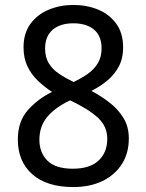

<svg xmlns="http://www.w3.org/2000/svg" viewBox="-20 -745 591 775"><path d="M276 10Q169 10 110.5 -41.5Q52 -93 52 -182Q52 -255 92.5 -300.5Q133 -346 190 -374Q158 -395 132 -420Q106 -445 90.5 -478Q75 -511 75 -554Q75 -611 103 -649Q131 -687 177 -706Q223 -725 276 -725Q331 -725 376.5 -706Q422 -687 449.5 -649Q477 -611 477 -553Q477 -510 460 -477.5Q443 -445 414.5 -421Q386 -397 349 -378Q387 -358 421.5 -331.5Q456 -305 478 -269.5Q500 -234 500 -186Q500 -126 471.5 -82Q443 -38 393 -14Q343 10 276 10ZM274 -64Q343 -64 378 -97Q413 -130 413 -185Q413 -235 375 -270Q337 -305 263 -340Q202 -311 170.5 -273Q139 -235 139 -181Q139 -129 171.5 -96.5Q204 -64 274 -64ZM277 -414Q309 -429 334.5 -447Q360 -465 375 -490Q390 -515 390 -550Q390 -600 359.5 -625.5Q329 -651 275 -651Q241 -651 215.5 -639.5Q190 -628 176 -605.5Q162 -583 162 -550Q162 -514 177 -489.5Q192 -465 218 -447.5Q244 -430 277 -414Z"/></svg>

Font: ltelugu85
Style: Book
Weight: 400
Designer: Jelle Bosma - Monotype Design Team
Foundry: Monotype Imaging Inc.
Version: Version 2.003